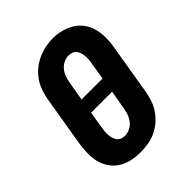

<svg xmlns="http://www.w3.org/2000/svg" viewBox="-207 -876 1014 1014"><g transform="rotate(-45 300.0 -369.0)"><path d="M256 8Q223 8 191 1Q159 -6 132.5 -22.5Q106 -39 88 -64.5Q70 -90 62 -120.5Q54 -151 54.5 -184.5Q55 -218 60 -251L107 -534Q112 -563 121.5 -591Q131 -619 148 -644Q165 -669 189 -689Q213 -709 240.5 -721.5Q268 -734 296.5 -740Q325 -746 354 -746Q387 -746 418.5 -737.5Q450 -729 476.5 -712.5Q503 -696 521 -670.5Q539 -645 547 -614.5Q555 -584 555 -550.5Q555 -517 549 -484L502 -201Q497 -172 487.5 -144Q478 -116 461 -91Q444 -66 420.5 -46Q397 -26 369.5 -13.5Q342 -1 313 3.5Q284 8 256 8ZM390 -410 405 -504Q408 -517 409 -530.5Q410 -544 409 -557Q408 -570 404.5 -582Q401 -594 393.5 -604Q386 -614 373.5 -618.5Q361 -623 348 -623Q329 -623 310.5 -613.5Q292 -604 279.5 -588Q267 -572 260.5 -553Q254 -534 251 -515L233 -410ZM259 -112Q279 -112 297.5 -121Q316 -130 329 -146.5Q342 -163 348.5 -182Q355 -201 358 -220L376 -325H219L204 -231Q202 -218 200.5 -205Q199 -192 200 -179Q201 -166 204.5 -154Q208 -142 215 -132Q222 -122 234 -117Q246 -112 259 -112Z"/></g></svg>

Font: Iosevka Etoile Heavy Oblique
Style: Regular
Weight: 900
Italic angle: -9°
Designer: Belleve Invis
Foundry: Belleve Invis
Version: Version 15.5.2; ttfautohint (v1.8.4)